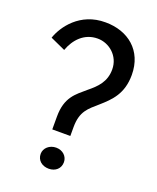

<svg xmlns="http://www.w3.org/2000/svg" viewBox="-138 -823 734 900"><g transform="rotate(20 229.5 -373.0)"><path d="M168 -184H258V-228C258 -308 293 -332 335 -369C385 -413 431 -457 431 -551C431 -673 344 -741 232 -741C104 -742 38 -646 18 -587L93 -553C113 -609 156 -657 223 -657C281 -657 336 -611 336 -544C336 -482 301 -448 259 -414C214 -375 168 -345 168 -248ZM215 -5C248 -5 272 -26 272 -58C272 -87 248 -110 215 -110C182 -110 156 -87 156 -58C156 -26 181 -5 215 -5Z"/></g></svg>

Font: Hejaz
Style: Regular
Weight: 400
Designer: Bandar Raffah (Arabic) and Santiago Orozco (Latin)
Foundry: Caramella and Typemade
Version: Version 1.010;hotconv 1.0.109;makeotfexe 2.5.65596